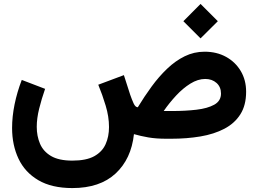

<svg xmlns="http://www.w3.org/2000/svg" viewBox="-20 -706 1312 977"><path d="M1000.5 -686 1088.4 -598.1 1000.5 -510.7 913.1 -598.1ZM348.1 251Q243.2 251 175 210.9Q106.9 170.9 74.2 101.6Q41.5 32.2 41.5 -54.7Q41.5 -112.8 54.2 -175Q66.9 -237.3 90.8 -299.3L209.5 -253.9Q191.4 -202.1 179.2 -152.8Q167 -103.5 167 -60.5Q167 -13.7 183.6 25.4Q200.2 64.5 239.7 87.9Q279.3 111.3 348.1 111.3Q418.9 111.3 459.5 88.9Q500 66.4 517.3 27.8Q534.7 -10.7 534.7 -59.6Q534.7 -112.3 517.8 -168.2Q501 -224.1 480 -274.9L610.4 -323.7L642.6 -223.6Q650.9 -199.7 659.9 -179.9Q668.9 -160.2 681.2 -160.2Q714.4 -214.8 751.5 -265.6Q788.6 -316.4 830.6 -356.4Q872.6 -396.5 919.9 -419.7Q967.3 -442.9 1021 -442.9Q1083 -442.9 1130.6 -416.5Q1178.2 -390.1 1205.3 -344.2Q1232.4 -298.3 1232.4 -239.3Q1232.4 -170.4 1203.1 -124.3Q1173.8 -78.1 1121.6 -50.8Q1069.3 -23.4 1000 -11.7Q930.7 0 851.1 0H825.7Q773.9 0 734.6 -6.8Q695.3 -13.7 661.6 -23.4Q647.9 103 568.1 177Q488.3 251 348.1 251ZM1024.4 -304.2Q986.8 -304.2 948.7 -280.5Q910.6 -256.8 876 -219.5Q841.3 -182.1 813 -141.1H857.4Q923.3 -141.1 979.7 -147.7Q1036.1 -154.3 1070.3 -173.3Q1104.5 -192.4 1104.5 -230Q1104.5 -263.7 1081.8 -283.9Q1059.1 -304.2 1024.4 -304.2Z"/></svg>

Font: Vazirmatn UI FD ExtraBold
Style: Regular
Weight: 800
Designer: Saber Rastikerdar
Foundry: Saber Rastikerdar
Version: Version 33.003